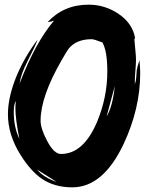

<svg xmlns="http://www.w3.org/2000/svg" viewBox="-20 -769 621 823"><path d="M558 -408Q563 -421 564 -438Q566 -467 566 -467Q568 -482 578 -511Q581 -473 581 -455Q581 -304 510 -152Q422 34 290 34Q213 34 159 -3Q112 -35 68 -105Q14 -191 14 -279Q14 -355 53 -448Q88 -529 141 -599Q134 -577 98 -507Q69 -450 64 -411Q131 -586 212 -681Q201 -676 184 -674Q253 -749 360 -749Q428 -749 486 -711Q548 -670 559 -606L556 -600Q557 -586 560 -556.5Q563 -527 563 -512Q563 -498 560.5 -468Q558 -438 558 -422ZM419 -587Q383 -601 373 -601Q307 -601 274 -560Q267 -551 243 -509Q154 -354 154 -252Q154 -218 181 -167Q211 -109 241 -109Q337 -109 395 -244Q440 -351 440 -463Q440 -550 419 -587ZM472 -400Q461 -357 437 -270Q463 -313 472 -400ZM63 -174Q46 -259 46 -305Q46 -321 48 -336Q39 -323 39 -289Q39 -224 63 -174ZM223 11 139 -42Q166 -9 223 11Z"/></svg>

Font: Ode an Erik AH
Style: Regular
Weight: 400
Designer: Andreas Höfeld
Foundry: Fontgrube AH
Version: Version 2.00